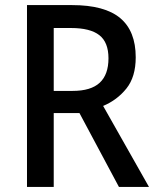

<svg xmlns="http://www.w3.org/2000/svg" viewBox="-20 -734 616 754"><path d="M263 -714Q391 -714 452 -663Q513 -612 513 -509Q513 -432 476.5 -386.5Q440 -341 385 -318L565 0H447L292 -290H191V0H86V-714ZM259 -624H191V-377H265Q337 -377 371.5 -409Q406 -441 406 -505Q406 -568 370 -596Q334 -624 259 -624Z"/></svg>

Font: Noto Sans Thai SemCond Med
Style: Regular
Weight: 500
Width: 4
Designer: Monotype Design Team
Foundry: Monotype Imaging Inc.
Version: Version 2.002; ttfautohint (v1.8.4.7-5d5b)